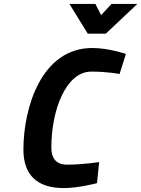

<svg xmlns="http://www.w3.org/2000/svg" viewBox="-20 -947 718 976"><path d="M484 -123C484 -123 400 -110 322 -110C265 -110 241 -142 241 -197C241 -387 315 -583 444 -583C526 -583 588 -571 588 -571L620 -673C620 -673 531 -703 449 -703C190 -703 99 -398 99 -187C99 -61 165 9 304 9C380 9 473 -16 473 -16L484 -123ZM547 -927 494 -870 465 -927H333L426 -776H518L678 -927Z"/></svg>

Font: RazerF5
Style: Bold Italic
Weight: 700
Foundry: Razer Inc.
Version: Version 2